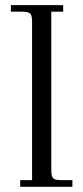

<svg xmlns="http://www.w3.org/2000/svg" viewBox="-20 -722 319 742"><path d="M22 -676.8V-702.1H224.1V-676.8H178.2V-65.9Q178.2 -40.5 185.3 -33.2Q192.4 -25.9 216.8 -25.9H259.8V0H58.1V-25.9H104V-637.2Q104 -662.1 96.9 -669.4Q89.8 -676.8 64.9 -676.8Z"/></svg>

Font: Dihjauti
Style: Regular
Weight: 400
Designer: T. Christopher White
Version: Version 3.0.0